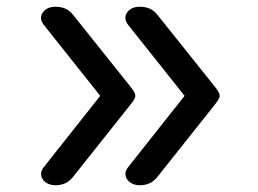

<svg xmlns="http://www.w3.org/2000/svg" viewBox="-20 -535 765 569"><path d="M145 14Q127 14 115.5 5.5Q104 -3 102 -15.5Q100 -28 110 -40L277 -251L110 -461Q95 -480 106.5 -497.5Q118 -515 145 -515Q160 -515 173.5 -509.5Q187 -504 199 -488L358 -289Q372 -272 376.5 -264.5Q381 -257 381 -251Q381 -246 376.5 -238.5Q372 -231 358 -214L199 -14Q187 2 173.5 8Q160 14 145 14ZM395 14Q377 14 365.5 5.5Q354 -3 352 -15.5Q350 -28 360 -40L527 -251L360 -461Q345 -480 356.5 -497.5Q368 -515 395 -515Q410 -515 423.5 -509.5Q437 -504 449 -488L608 -289Q622 -272 626.5 -264.5Q631 -257 631 -251Q631 -246 626.5 -238.5Q622 -231 608 -214L449 -14Q437 2 423.5 8Q410 14 395 14Z"/></svg>

Font: Playwrite ID
Style: Regular
Weight: 400
Designer: Veronika Burian, José Scaglione
Foundry: TypeTogether
Version: Version 1.002